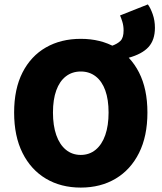

<svg xmlns="http://www.w3.org/2000/svg" viewBox="-20 -838 732 870"><path d="M562 -576 486 -630Q512 -639 526 -653Q540 -667 540 -700Q540 -721 534.5 -739Q529 -757 524 -768L650 -818Q662 -802 672 -773.5Q682 -745 682 -712Q682 -657 653 -625Q624 -593 562 -576ZM346 12Q256 12 188 -28.5Q120 -69 82 -145Q44 -221 44 -328Q44 -435 82 -509.5Q120 -584 188 -623Q256 -662 346 -662Q436 -662 504 -623Q572 -584 610 -509.5Q648 -435 648 -328Q648 -221 610 -145Q572 -69 504 -28.5Q436 12 346 12ZM346 -136Q385 -136 413.5 -159.5Q442 -183 457 -226Q472 -269 472 -328Q472 -387 457 -428.5Q442 -470 413.5 -492Q385 -514 346 -514Q307 -514 278.5 -492Q250 -470 235 -428.5Q220 -387 220 -328Q220 -269 235 -226Q250 -183 278.5 -159.5Q307 -136 346 -136Z"/></svg>

Font: Source Sans 3 Black
Style: Regular
Weight: 900
Designer: Paul D. Hunt
Foundry: Adobe
Version: Version 3.046;hotconv 1.0.118;makeotfexe 2.5.65603